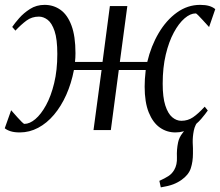

<svg xmlns="http://www.w3.org/2000/svg" viewBox="-33 -548 927 809"><path d="M644.5 241.5 638.5 214Q661 204 676.2 194.2Q691.5 184.5 701 168Q714 146 712.5 114Q711 82 717.5 51.5Q722 30.5 736 13Q750 -4.5 758 -15.5L806.5 -44Q788.5 -23 783.5 2.8Q778.5 28.5 779 52.5Q779.5 64.5 780 76.5Q780.5 88.5 780 99Q780 133 771 160.8Q762 188.5 732.5 209.5Q716.5 221 697.2 228.5Q678 236 644.5 241.5ZM50.5 10Q27.5 10 12.2 5.2Q-3 0.5 -13 -7.5L14 -83.5Q15.5 -82 23.2 -73Q31 -64 40.8 -53.2Q50.5 -42.5 58.8 -34.2Q67 -26 70 -26Q92 -26 116 -46.2Q140 -66.5 161 -104.8Q182 -143 195.2 -197.5Q208.5 -252 208.5 -320.5Q208.5 -383 197 -417Q185.5 -451 167.8 -464.5Q150 -478 131 -478Q101 -478 78.5 -461.2Q56 -444.5 32 -419L18.5 -434.5Q28.5 -449.5 47.5 -471.2Q66.5 -493 93.5 -510.2Q120.5 -527.5 155 -527.5Q192.5 -527.5 222 -506.5Q251.5 -485.5 268.2 -440.5Q285 -395.5 285 -324Q285 -314.5 284.5 -305Q284 -295.5 283 -287H399L430 -522.5H503.5L472 -287H587.5Q603.5 -354.5 635.8 -409Q668 -463.5 712.8 -495.5Q757.5 -527.5 810 -527.5Q832.5 -527.5 848 -523Q863.5 -518.5 874 -509.5L848 -434Q846 -436 838.2 -444.8Q830.5 -453.5 820.5 -464.2Q810.5 -475 802.5 -483.2Q794.5 -491.5 791.5 -491.5Q769 -491.5 744.8 -470.8Q720.5 -450 699.5 -411.2Q678.5 -372.5 665.5 -318Q652.5 -263.5 652.5 -195.5Q652.5 -138 663.5 -103.8Q674.5 -69.5 692.5 -54.2Q710.5 -39 731 -39Q758.5 -39 780.2 -53.8Q802 -68.5 829.5 -98.5L842.5 -82.5Q833.5 -69 814.8 -47Q796 -25 768.8 -7.5Q741.5 10 706 10Q669.5 10 640.2 -10.8Q611 -31.5 593.8 -74.2Q576.5 -117 576.5 -183Q576.5 -198.5 577.5 -215Q578.5 -231.5 581 -253H467.5L434 0H361L395 -253H278.5Q267.5 -196 246 -148Q224.5 -100 194.5 -64.5Q164.5 -29 127.8 -9.5Q91 10 50.5 10Z"/></svg>

Font: Merriweather 96pt Light
Style: Italic
Weight: 300
Italic angle: -7.8°
Version: Version 2.101